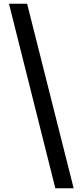

<svg xmlns="http://www.w3.org/2000/svg" viewBox="-20 -825 428 1027"><path d="M276 182H374L125 -805H28Z"/></svg>

Font: Noto Sans T Chinese Bold
Style: Bold
Weight: 700
Designer: Ryoko NISHIZUKA (kana & ideographs); Paul D. Hunt (Latin, Greek & Cyrillic); Wenlong ZHANG (bopomofo); Sandoll Communica
Foundry: Adobe Systems Incorporated
Version: Version 1.000;PS 1;hotconv 1.0.78;makeotf.lib2.5.61930